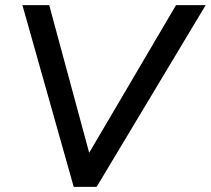

<svg xmlns="http://www.w3.org/2000/svg" viewBox="-20 -725 818 745"><path d="M266 0 67 -705H171L338 -88H300L663 -705H778L355 0Z"/></svg>

Font: Nunito Sans 12pt ExtraLight 12pt SemiBold
Style: Italic
Weight: 600
Italic angle: -9°
Version: Version 3.101;gftools[0.9.27]